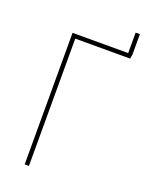

<svg xmlns="http://www.w3.org/2000/svg" viewBox="-148 -861 715 934"><g transform="rotate(20 210.0 -393.5)"><path d="M388 -787H410V-681L406 -659H122V0H100V-681H388Z"/></g></svg>

Font: Fira Sans Extra Condensed Thin
Style: Regular
Weight: 250
Width: 1
Designer: Carrois Corporate & Edenspiekermann AG
Foundry: Carrois Corporate GbR & Edenspiekermann AG
Version: Version 4.203